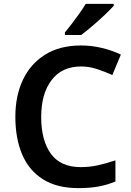

<svg xmlns="http://www.w3.org/2000/svg" viewBox="-20 -958 675 988"><path d="M397 -616Q299 -616 245.5 -546Q192 -476 192 -356Q192 -235 242 -166.5Q292 -98 396 -98Q441 -98 484 -107.5Q527 -117 574 -133V-24Q530 -6 485.5 2Q441 10 383 10Q273 10 201 -35.5Q129 -81 94 -163.5Q59 -246 59 -357Q59 -465 98 -547.5Q137 -630 212.5 -677Q288 -724 397 -724Q451 -724 503.5 -711.5Q556 -699 602 -677L558 -572Q520 -589 479.5 -602.5Q439 -616 397 -616ZM565 -928Q549 -910 518.5 -881Q488 -852 455 -824Q422 -796 398 -778H314V-791Q329 -809 349 -835Q369 -861 388.5 -888.5Q408 -916 421 -938H565Z"/></svg>

Font: Noto Sans Malayalam SemiBold
Style: Regular
Weight: 600
Designer: Jelle Bosma - Monotype Design Team
Foundry: Monotype Imaging Inc.
Version: Version 2.104; ttfautohint (v1.8.4.7-5d5b)